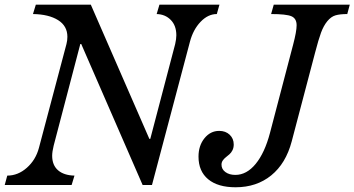

<svg xmlns="http://www.w3.org/2000/svg" viewBox="-29 -790 1514 820"><path d="M620.1 0H580.1L317.9 -602.1H314L200.2 -168Q193.8 -141.6 193.8 -125Q193.8 -84.5 219 -62.7Q244.1 -41 289.1 -40L276.9 0H-8.8L2 -40Q47.9 -40 85.7 -73.5Q123.5 -106.9 137.2 -158.2L254.9 -602.1Q258.8 -617.2 258.8 -632.8Q258.8 -679.2 219 -704.1Q179.2 -729 111.8 -730L124 -770H358.9L608.9 -196.8H612.8L719.2 -602.1Q724.1 -624 724.1 -639.2Q724.1 -680.7 700.4 -704.8Q676.8 -729 640.1 -730L651.9 -770H908.2L897 -730Q859.4 -730 827.6 -696.8Q795.9 -663.6 782.2 -611.8ZM976.1 -43Q1024.4 -43 1063 -90.1Q1101.6 -137.2 1124 -222.2L1223.1 -600.1Q1237.8 -655.8 1237.8 -682.1Q1237.8 -710.9 1215.8 -720.5Q1193.8 -730 1128.9 -730L1140.1 -770H1464.8L1454.1 -730Q1422.4 -730 1403.6 -724.4Q1384.8 -718.8 1368.9 -699.5Q1353 -680.2 1342 -650.4Q1331.1 -620.6 1316.9 -565.9L1216.8 -186Q1191.9 -91.8 1129.4 -41Q1066.9 9.8 977.1 9.8Q901.4 9.8 860.1 -24.4Q818.8 -58.6 818.8 -121.1Q818.8 -168 844.2 -199.5Q869.6 -231 907.2 -231Q934.6 -231 951.9 -214.6Q969.2 -198.2 969.2 -172.9Q969.2 -159.2 963.9 -148.4Q958.5 -137.7 950.9 -131.1Q943.4 -124.5 935.5 -118.4Q927.7 -112.3 922.4 -104.5Q917 -96.7 917 -86.9Q917 -67.4 933.6 -55.2Q950.2 -43 976.1 -43Z"/></svg>

Font: Libre Baskerville
Style: Italic
Weight: 400
Designer: Pablo Impallari, Rodrigo Fuenzalida
Foundry: Pablo Impallari, Rodrigo Fuenzalida
Version: Version 1.000